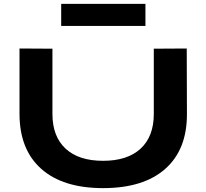

<svg xmlns="http://www.w3.org/2000/svg" viewBox="-20 -950 1059 985"><path d="M80.1 -366.2V-701.2L249 -700.2V-365.2Q249 -250 316.4 -187.5Q383.8 -125 508.8 -125Q633.8 -125 701.4 -187.5Q769 -250 769 -365.2V-700.2L938 -701.2L939 -366.2Q939.9 -183.1 828.1 -84Q716.3 15.1 508.8 15.1Q302.7 15.1 191.4 -84Q80.1 -183.1 80.1 -366.2ZM293.9 -816.9V-930.2H726.1V-816.9Z"/></svg>

Font: Messapia Bold
Style: Regular
Weight: 400
Designer: Luca Marsano
Foundry: Collletttivo
Version: Version 1.000;FEAKit 1.0